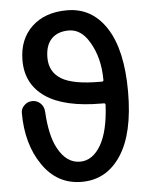

<svg xmlns="http://www.w3.org/2000/svg" viewBox="-54 -818 667 860"><g transform="rotate(-5 279.5 -387.5)"><path d="M415 -335.9Q415 -343.8 408.2 -343.8H398.4Q230.5 -343.8 146 -401.9Q61.5 -460 61.5 -566.4Q61.5 -661.1 120.6 -717.3Q179.7 -773.4 279.3 -773.4Q391.6 -773.4 456.1 -673.8Q520.5 -574.2 520.5 -386.7Q520.5 -199.2 455.6 -100.6Q390.6 -2 279.3 -2Q168.9 -2 103.5 -97.7Q38.1 -192.4 38.1 -333Q38.1 -352.5 52.7 -366.2Q67.4 -381.8 89.8 -381.8Q111.3 -381.8 126.5 -366.7Q141.6 -351.6 142.6 -329.1Q148.4 -221.7 179.7 -164.1Q217.8 -92.8 279.3 -92.8Q335.9 -92.8 373 -156.2Q409.2 -218.8 415 -335.9ZM408.2 -441.4Q415 -441.4 415 -448.2Q415 -548.8 371.1 -621.1Q335 -682.6 279.3 -682.6Q229.5 -682.6 201.7 -653.8Q173.8 -625 173.8 -569.3Q173.8 -504.9 226.1 -473.1Q278.3 -441.4 398.4 -441.4Z"/></g></svg>

Font: Gen Jyuu Gothic Medium
Style: Regular
Weight: 500
Designer: [Source Han Sans]
Ryoko NISHIZUKA  (kana & ideographs); Paul D. Hunt (Latin, Greek & Cyrillic); Wenlong ZHANG  (bopomofo
Version: Version 1.002.20150607